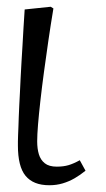

<svg xmlns="http://www.w3.org/2000/svg" viewBox="-20 -534 315 568"><path d="M126 14Q102 14 84.5 7Q67 0 55.5 -14Q44 -28 38.5 -50.5Q33 -73 33 -103Q33 -108 33 -116Q33 -124 33.5 -134.5Q34 -145 34.5 -158.5Q35 -172 35.5 -188Q36 -204 37 -222.5Q38 -241 39 -261Q40 -281 41 -303Q42 -325 43.5 -349Q45 -373 46.5 -398.5Q48 -424 49.5 -451Q51 -478 53 -506L130 -514L138 -509Q130 -461 123 -413Q116 -365 110 -320.5Q104 -276 99.5 -236Q95 -196 92.5 -165.5Q90 -135 90 -116Q90 -94 95 -77.5Q100 -61 112.5 -51Q125 -41 148 -41Q168 -41 183 -45.5Q198 -50 216 -60L233 -29Q217 -16 200.5 -6.5Q184 3 165.5 8.5Q147 14 126 14Z"/></svg>

Font: Literata 18pt Light
Style: Italic
Weight: 300
Italic angle: -2°
Designer: Latin by Veronika Burian and Jose Scaglione. Greek by Irene Vlachou. Cyrillic by Vera Evstafieva
Foundry: TypeTogether
Version: Version 3.103;gftools[0.9.29]